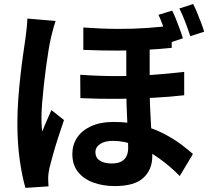

<svg xmlns="http://www.w3.org/2000/svg" viewBox="-20 -862 1040 947"><path d="M718.2 -670.4Q718.2 -633 718.2 -590.9Q718.2 -548.7 718.2 -508.4Q718.2 -468.1 718.2 -435.6Q718.2 -383.4 720.2 -336.3Q722.2 -289.1 724.7 -246.3Q727.2 -203.6 729.2 -164.9Q731.2 -126.3 731.2 -92.5Q731.2 -25.8 687.5 15Q643.7 55.8 546.1 55.8Q488.7 55.8 441 38.6Q393.3 21.5 365 -13.7Q336.8 -48.9 336.8 -102.9Q336.8 -147.1 360 -182.6Q383.3 -218.2 428.9 -239.3Q474.5 -260.5 541.9 -260.5Q617 -260.5 679.2 -243.8Q741.4 -227.1 790 -201.5Q838.6 -176 874 -149.2Q909.3 -122.5 931.6 -102.7L866.6 6.3Q818.8 -42.7 763.6 -81.8Q708.3 -121 651.1 -144.1Q594 -167.2 538 -167.2Q496.4 -167.2 473.5 -151.5Q450.6 -135.9 450.6 -111.5Q450.6 -84 472.4 -69.8Q494.2 -55.7 530.2 -55.7Q560.5 -55.7 578.2 -65.2Q596 -74.8 604.1 -92Q612.2 -109.2 612.2 -132.7Q612.2 -155.8 611 -190.5Q609.8 -225.2 607.5 -266.4Q605.3 -307.6 604.1 -350.2Q602.9 -392.8 602.9 -431.8Q602.9 -472.9 602.9 -519.5Q602.9 -566.1 602.9 -606.6Q602.9 -647.2 602.9 -670.4ZM375.7 -493.2Q470.3 -486.5 560.5 -486.7Q650.8 -486.9 733.7 -492.9Q816.7 -498.9 888.5 -507.5V-392.2Q823.4 -384.7 739.8 -379.9Q656.2 -375.2 563.8 -374.5Q471.4 -373.8 376.5 -378ZM391 -726.4Q482.8 -719.8 559.9 -719.5Q636.9 -719.2 703.2 -723.9Q769.6 -728.5 826.9 -736.2V-625.9Q769.8 -620.1 703.9 -616.4Q637.9 -612.7 560.8 -612.5Q483.6 -612.2 391 -616ZM254.2 -758.6Q250.6 -748.7 245.5 -730.8Q240.4 -712.9 236.1 -695.6Q231.9 -678.4 229.9 -669.4Q225.2 -649 219.3 -613.2Q213.4 -577.4 207.3 -532.8Q201.1 -488.2 196.1 -441.7Q191.1 -395.2 187.8 -353.3Q184.4 -311.4 184.4 -281.5Q184.4 -267.1 185.2 -247.9Q186.1 -228.6 188.4 -213.3Q195.1 -231.2 202.9 -249.2Q210.7 -267.3 218.7 -285Q226.6 -302.8 233.5 -319L295.6 -270Q281.5 -228.9 267 -184Q252.5 -139 241.2 -98.8Q229.8 -58.6 223.3 -31.1Q221.3 -21.1 219.4 -7.3Q217.5 6.6 217.7 15Q217.9 22.8 218.1 34.3Q218.4 45.8 219.4 57.1L105.6 64.7Q89.8 12.6 77.7 -70.1Q65.7 -152.9 65.7 -254.7Q65.7 -311.1 70.1 -372.3Q74.5 -433.5 81.1 -491.2Q87.6 -548.9 94.5 -596.2Q101.3 -643.5 105.5 -672.6Q108.3 -692.9 111.2 -719.9Q114.2 -746.8 115 -770.4ZM829.3 -809.6Q839.1 -790.2 848.8 -765.5Q858.6 -740.8 867.5 -716.6Q876.4 -692.5 882 -673L812.8 -650.1Q805.8 -672.1 797.4 -696.3Q789 -720.4 780.3 -744.5Q771.5 -768.5 761.5 -788.9ZM932.7 -842.1Q942.7 -822.8 952.8 -798.1Q962.8 -773.4 972.1 -749.2Q981.4 -725 987 -705.6L918.6 -683.5Q907.9 -715.9 893.9 -753.1Q880 -790.3 864.7 -820.2Z"/></svg>

Font: Noto Sans TC
Style: Regular
Weight: 100
Designer: Ryoko NISHIZUKA 西塚涼子 (kana, bopomofo & ideographs); Paul D. Hunt (Latin, Greek & Cyrillic); Sandoll Communications 산돌커뮤니
Foundry: Adobe
Version: Version 2.004;hotconv 1.0.118;makeotfexe 2.5.65603